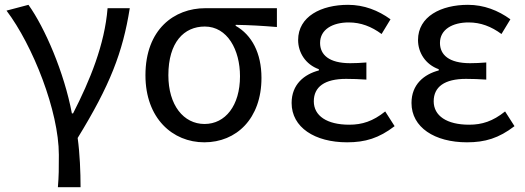

<svg xmlns="http://www.w3.org/2000/svg" viewBox="-20 -577 2176 796"><path d="M220 199H314C314 137 311 60 302 -5C436 -223 489 -360 518 -543H426C414 -392 353 -244 283 -107H278C246 -277 166 -462 98 -557L7 -533C116 -389 224 -116 224 65C224 125 224 150 220 199Z M827 13C960 13 1064 -85 1064 -254C1064 -357 1024 -432 957 -470V-474C1017 -473 1067 -470 1128 -465V-543H831C703 -543 583 -456 583 -265C583 -86 696 13 827 13ZM828 -63C741 -63 678 -141 678 -265C678 -402 743 -467 829 -467C923 -467 975 -370 975 -261C975 -139 914 -63 828 -63Z M1419 13C1494 13 1551 -4 1616 -54L1577 -115C1526 -74 1481 -60 1428 -60C1335 -60 1281 -97 1281 -157C1281 -217 1326 -250 1415 -250C1442 -250 1468 -249 1499 -247V-318C1473 -316 1453 -315 1432 -315C1344 -315 1307 -350 1307 -399C1307 -455 1359 -484 1426 -484C1476 -484 1520 -467 1562 -436L1599 -497C1548 -534 1489 -557 1423 -557C1312 -557 1216 -509 1216 -411C1216 -360 1246 -310 1302 -290V-285C1241 -269 1189 -227 1189 -150C1189 -49 1285 13 1419 13Z M1916 13C1991 13 2048 -4 2113 -54L2074 -115C2023 -74 1978 -60 1925 -60C1832 -60 1778 -97 1778 -157C1778 -217 1823 -250 1912 -250C1939 -250 1965 -249 1996 -247V-318C1970 -316 1950 -315 1929 -315C1841 -315 1804 -350 1804 -399C1804 -455 1856 -484 1923 -484C1973 -484 2017 -467 2059 -436L2096 -497C2045 -534 1986 -557 1920 -557C1809 -557 1713 -509 1713 -411C1713 -360 1743 -310 1799 -290V-285C1738 -269 1686 -227 1686 -150C1686 -49 1782 13 1916 13Z"/></svg>

Font: Noto Sans CJK TC Regular
Style: Regular
Weight: 400
Designer: Ryoko NISHIZUKA (kana & ideographs); Paul D. Hunt (Latin, Greek & Cyrillic); Wenlong ZHANG (bopomofo); Sandoll Communica
Foundry: Adobe Systems Incorporated
Version: Version 1.001;PS 1.001;hotconv 1.0.78;makeotf.lib2.5.61930